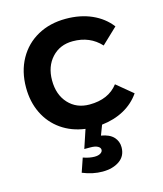

<svg xmlns="http://www.w3.org/2000/svg" viewBox="-114 -623 791 932"><g transform="rotate(-15 282.0 -157.5)"><path d="M342 3 323 53Q365 60 385 81.5Q405 103 405 133Q405 177 371.5 200.5Q338 224 286 224Q237 224 186 203L210 133Q241 144 267 144Q286 144 297 137Q308 130 308 120Q308 109 295 102Q282 95 258 95H228L259 2Q191 -7 139.5 -43Q88 -79 60 -136.5Q32 -194 32 -266Q32 -347 66.5 -409Q101 -471 162.5 -505Q224 -539 304 -539Q377 -539 434.5 -513.5Q492 -488 528 -441L449 -366Q395 -425 309 -425Q244 -425 203.5 -381Q163 -337 163 -267Q163 -195 203.5 -151Q244 -107 309 -107Q405 -107 453 -170L534 -103Q503 -58 454 -31Q405 -4 342 3Z"/></g></svg>

Font: TypoPRO Montserrat Alternates
Style: Regular
Weight: 500
Designer: Julieta Ulanovsky
Foundry: Julieta Ulanovsky
Version: Version 6.001